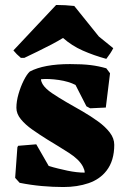

<svg xmlns="http://www.w3.org/2000/svg" viewBox="-20 -740 507 773"><path d="M235 13Q193 13 148.5 9Q104 5 59 -4L41 -24L50 -147L53 -153L126 -159L176 -72Q195 -66 214 -61.5Q233 -57 251 -53Q270 -49 287.5 -47Q305 -45 321 -45Q321 -51 319 -57Q317 -63 314 -69Q299 -98 257.5 -124.5Q216 -151 171 -178Q139 -198 110.5 -218Q82 -238 64 -260Q46 -282 46 -306Q46 -332 54.5 -361.5Q63 -391 75.5 -416Q88 -441 100 -452Q157 -482 262 -482Q312 -482 344.5 -478Q377 -474 408 -465L423 -445L406 -307L343 -304L328 -312L284 -398Q257 -412 217 -418Q175 -424 145 -421Q145 -412 153 -399Q164 -382 190 -364.5Q216 -347 247 -329Q279 -311 312.5 -291.5Q346 -272 375 -251Q404 -230 422 -206.5Q440 -183 440 -157Q440 -93 409 -53Q382 -18 336.5 -2.5Q291 13 235 13ZM78 -507H64Q46 -522 34 -537Q77 -583 120 -628.5Q163 -674 206 -720Q224 -720 242.5 -719Q261 -718 279 -716L378 -593L436 -546Q426 -526 408 -503Q357 -517 313 -536.5Q269 -556 234 -587L230 -585Q214 -575 187.5 -561Q161 -547 132 -533Q103 -519 78 -507Z"/></svg>

Font: Labrada Black
Style: Regular
Weight: 900
Designer: Mercedes Jáuregui
Foundry: Omnibus-Type Team
Version: Version 1.000; ttfautohint (v1.8.4.7-5d5b)